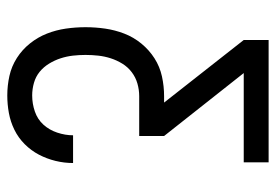

<svg xmlns="http://www.w3.org/2000/svg" viewBox="-138 -638 775 540"><g transform="rotate(90 250.0 -367.5)"><path d="M248 0Q220 0 193 -6Q166 -12 142.5 -27Q119 -42 101.5 -64Q84 -86 74 -111.5Q64 -137 60 -164.5Q56 -192 56 -220Q56 -248 60 -275.5Q64 -303 74 -329Q84 -355 102 -377Q120 -399 143.5 -414Q167 -429 194.5 -435Q222 -441 250 -441H268L92 -665V-735H436V-665H185L362 -441V-371H250Q232 -371 214.5 -366Q197 -361 182.5 -350Q168 -339 158.5 -323.5Q149 -308 143.5 -291Q138 -274 136 -256Q134 -238 134 -220Q134 -202 136 -184.5Q138 -167 143.5 -150Q149 -133 158.5 -117.5Q168 -102 181.5 -91Q195 -80 212.5 -75Q230 -70 248 -70Q271 -70 293 -77.5Q315 -85 330 -101.5Q345 -118 352.5 -140.5Q360 -163 360 -185H438Q438 -160 432 -135.5Q426 -111 414.5 -89Q403 -67 385 -49Q367 -31 344.5 -20Q322 -9 297.5 -4.5Q273 0 248 0Z"/></g></svg>

Font: Iosevka SS18
Style: Regular
Weight: 400
Monospace: yes
Designer: Belleve Invis
Foundry: Belleve Invis
Version: Version 25.1.1; ttfautohint (v1.8.4)